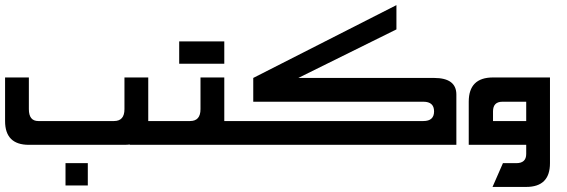

<svg xmlns="http://www.w3.org/2000/svg" viewBox="-20 -571 2237 757"><path d="M0 -265.6H93.8V-140.6Q93.8 -93.8 130.9 -93.8H429.7Q470.7 -93.8 470.7 -140.6V-265.6H564.5V-93.8Q564.5 0 470.7 0H93.8Q0 0 0 -93.8ZM238.3 160.2V72.3H326.2V160.2Z M540.5 -93.8H729.5Q770.5 -93.8 770.5 -140.6V-265.6H864.3V0H491.2ZM864.3 -407.7V-319.8H686.5V-407.7Z M1543 -550.8V-455.1L1156.2 -263.7H1691.4Q1779.3 -263.7 1779.3 -198.2Q1779.3 -132.8 1779.3 0H791L839.8 -93.8H1649.4Q1691.4 -93.8 1691.4 -131.8Q1691.4 -169.9 1649.4 -169.9H978.5V-263.7Z M2054.7 -93.8V-169.9H1960.9Q1923.8 -169.9 1923.8 -131.8V-93.8ZM2148.4 72.3Q2148.4 166 2054.7 166H1921.9L1962.9 72.3H2015.6Q2054.7 72.3 2054.7 36.1V0H1828.1V-169.9Q1828.1 -265.6 1923.8 -265.6H2148.4Z"/></svg>

Font: Aswaq
Style: Regular
Weight: 400
Designer: Husham Jawad
Version: Version 1.000;November 3, 2021;FontCreator 14.0.0.2814 32-bi